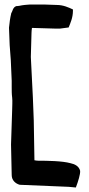

<svg xmlns="http://www.w3.org/2000/svg" viewBox="-20 -770 394 853"><path d="M20 -646 23 -569 28 -502 32 -411V-383C32 -368 32 -351 34 -337C36 -320 34 -298 34 -281L29 -128L32 8C32 31 49 46 68 51H69L285 60L317 63C328 34 337 4 336 -10V-11C331 -32 312 -41 293 -45C257 -55 190 -56 150 -56C144 -56 139 -57 133 -58L130 -235L126 -338L117 -517L120 -624C120 -631 121 -638 122 -646L224 -643H247L285 -648C293 -668 304 -692 304 -722V-728C285 -737 261 -748 232 -748L174 -750H114C99 -749 83 -748 65 -744C62 -744 56 -743 56 -743H53C36 -738 36 -718 30 -712V-711C25 -691 22 -668 20 -647Z"/></svg>

Font: Vapor
Style: Bd
Weight: 700
Foundry: Cannot Into Space Fonts
Version: Version 0.179